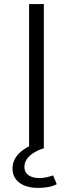

<svg xmlns="http://www.w3.org/2000/svg" viewBox="-20 -725 356 937"><path d="M122 0V-705H194V0ZM167 192Q108 192 74.5 166.5Q41 141 41 97Q41 57 71.5 25Q102 -7 164 -28L188 0Q160 10 139.5 24Q119 38 109 55Q99 72 99 90Q99 115 118.5 129.5Q138 144 173 144Q189 144 205.5 140.5Q222 137 239 131L257 174Q240 183 217 187.5Q194 192 167 192Z"/></svg>

Font: Nunito Sans 10pt Expanded Light
Style: Regular
Weight: 300
Width: 7
Designer: Vernon Adams
Foundry: Vernon Adams
Version: Version 3.101;gftools[0.9.27]